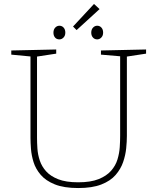

<svg xmlns="http://www.w3.org/2000/svg" viewBox="-20 -943 794 970"><path d="M490 -688 718 -693V-672L613 -656L621 -667V-256Q621 -228 617.5 -193.5Q614 -159 602 -124Q590 -89 564 -59Q538 -29 492 -11Q446 7 375 7Q303 7 257 -11.5Q211 -30 185.5 -60Q160 -90 149.5 -124Q139 -158 136.5 -190.5Q134 -223 134 -247V-667L142 -657L37 -667V-688L264 -693V-672L159 -656L167 -667V-247Q167 -223 169 -192.5Q171 -162 181 -132Q191 -102 213 -77.5Q235 -53 274 -37.5Q313 -22 375 -22Q438 -22 478 -38Q518 -54 541 -80Q564 -106 573.5 -137.5Q583 -169 585 -200Q587 -231 587 -256V-667L595 -658L490 -667ZM471 -744Q458 -744 449.5 -753.5Q441 -763 441 -778Q441 -794 450 -803.5Q459 -813 471 -813Q484 -813 492.5 -803.5Q501 -794 501 -778Q501 -763 492 -753.5Q483 -744 471 -744ZM280 -744Q266 -744 258 -753.5Q250 -763 250 -778Q250 -794 259 -803.5Q268 -813 280 -813Q293 -813 301.5 -803.5Q310 -794 310 -778Q310 -763 301 -753.5Q292 -744 280 -744ZM367 -791 349 -809 455 -923 483 -897Z"/></svg>

Font: Bitter Thin ExtraLight
Style: Regular
Weight: 250
Version: Version 2.002